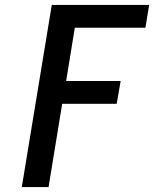

<svg xmlns="http://www.w3.org/2000/svg" viewBox="-20 -755 640 775"><path d="M68 0 189 -735H582L567 -643H282L247 -428H467L451 -336H231L176 0Z"/></svg>

Font: Iosevka Semibold Extended
Style: Italic
Weight: 600
Width: 7
Italic angle: -9°
Monospace: yes
Designer: Belleve Invis
Foundry: Belleve Invis
Version: Version 32.5.0; ttfautohint (v1.8.4)